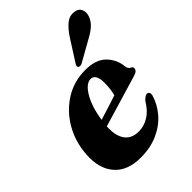

<svg xmlns="http://www.w3.org/2000/svg" viewBox="-203 -778 883 883"><g transform="rotate(-45 239.0 -336.5)"><path d="M424.5 -156.5Q411 -110 378.8 -72.5Q346.5 -35 297.2 -12.8Q248 9.5 184 9.5Q97.5 9.5 54 -41.5Q10.5 -92.5 17.5 -180.5Q23 -257 59.5 -319.5Q96 -382 155 -419.2Q214 -456.5 288.5 -456.5Q357 -456.5 391 -421.8Q425 -387 429.5 -338Q432 -320.5 444 -316Q453.5 -312 454 -303Q454 -295.5 448.8 -289.5Q443.5 -283.5 429 -279Q412.5 -274 383 -265.2Q353.5 -256.5 317.2 -245.5Q281 -234.5 243.8 -223.5Q206.5 -212.5 175 -203Q171.5 -145 193.8 -113.5Q216 -82 263 -82Q296.5 -82 327.8 -101Q359 -120 383.5 -161Q402.5 -181.5 415 -178.5Q427.5 -175 424.5 -156.5ZM276.5 -410Q246.5 -410 218.5 -363.2Q190.5 -316.5 179.5 -241Q210.5 -250.5 243.5 -261Q276.5 -271.5 300.5 -279.5Q309 -309.5 309.5 -354Q309.5 -380 301.2 -395Q293 -410 276.5 -410ZM344 -612.5Q366 -646.5 389.2 -665.5Q412.5 -684.5 439.5 -681Q465.5 -678.5 473.8 -659.5Q482 -640.5 474.5 -620Q466 -595.5 446.5 -578.2Q427 -561 397.5 -545.5L297 -489Q290.5 -486 284 -486Q277.5 -486 274.5 -490.5Q271.5 -495.5 274 -501.5Q276.5 -507.5 281.5 -514.5Z"/></g></svg>

Font: Fraunces 144pt Soft
Style: Bold Italic
Weight: 700
Italic angle: -16°
Version: Version 1.000;[b76b70a41]